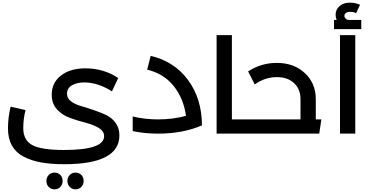

<svg xmlns="http://www.w3.org/2000/svg" viewBox="-20 -1005 2782 1444"><path d="M462 230Q363 230 288.5 216.5Q214 203 156.5 172.5Q99 142 69.5 89Q40 36 40 -39Q40 -122 60 -203L172 -177Q155 -112 155 -41Q155 49 222.5 86Q290 123 462 123Q763 123 763 19Q763 -19 722.5 -43Q682 -67 624 -82Q566 -97 508 -117.5Q450 -138 409.5 -181.5Q369 -225 369 -292Q369 -383 438.5 -437Q508 -491 622 -491Q761 -491 869 -418L822 -318Q716 -385 614 -385Q558 -385 521 -363.5Q484 -342 484 -300Q484 -267 513 -244Q542 -221 586 -208.5Q630 -196 681 -178.5Q732 -161 776 -141Q820 -121 849 -81.5Q878 -42 878 13Q878 230 462 230ZM451 356Q451 383 433.5 401Q416 419 390 419Q364 419 346.5 401Q329 383 329 356Q329 329 346.5 311Q364 293 390 293Q416 293 433.5 310.5Q451 328 451 356ZM609 356Q609 383 591.5 401Q574 419 548 419Q522 419 504.5 401Q487 383 487 356Q487 329 504.5 311Q522 293 548 293Q574 293 591.5 310.5Q609 328 609 356Z M1113 -585Q1290 -544 1394 -403.5Q1498 -263 1499 -62Q1355 0 1168 0Q1070 0 978 -19V-129Q1069 -107 1169 -107Q1282 -107 1379 -134Q1360 -267 1285 -359.5Q1210 -452 1087 -481Z M1843 -107Q1863 -107 1863 -54Q1863 0 1843 0H1609V-741H1724V-107Z M2355 -107H2397L2381 0H1843Q1823 0 1823 -54Q1823 -107 1843 -107H2240V-259Q2240 -335 2191.5 -380Q2143 -425 2062 -425Q1973 -425 1896 -370L1846 -468Q1944 -532 2062 -532Q2190 -532 2272.5 -455.5Q2355 -379 2355 -259Z M2604 -855H2697V-786H2492V-855H2512Q2504 -874 2504 -893Q2504 -934 2534 -959.5Q2564 -985 2610 -985Q2652 -985 2688 -969L2658 -906Q2640 -916 2612 -916Q2593 -916 2581.5 -907.5Q2570 -899 2570 -886Q2570 -875 2579.5 -865Q2589 -855 2604 -855ZM2537 0V-741H2652V0Z"/></svg>

Font: Montserrat-Arabic
Style: Regular
Weight: 400
Designer: Mohamed Gaber
Foundry: Kief Type Foundry
Version: Version 5.008;PS 005.008;hotconv 1.0.88;makeotf.lib2.5.64775